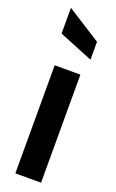

<svg xmlns="http://www.w3.org/2000/svg" viewBox="-149 -797 505 835"><g transform="rotate(20 103.5 -379.5)"><path d="M44 0V-500H163V0ZM182 -576 25 -640V-759L182 -659Z"/></g></svg>

Font: Cabin Condensed
Style: Bold
Weight: 700
Width: 3
Designer: Pablo Impallari
Foundry: Pablo Impallari. http://www.impallari.com Igino Marini. http://www.ikern.com
Version: Version 3.001; ttfautohint (v1.8.3)